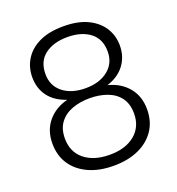

<svg xmlns="http://www.w3.org/2000/svg" viewBox="-135 -837 893 968"><g transform="rotate(-20 312.0 -353.0)"><path d="M204 -372Q141 -393 109 -436Q77 -479 77 -539Q77 -592 104 -635Q131 -678 183 -702.5Q235 -727 312 -727Q389 -727 441 -702Q493 -677 520 -634.5Q547 -592 547 -539Q547 -480 514.5 -436Q482 -392 420 -372Q487 -355 526.5 -307.5Q566 -260 566 -190Q566 -125 534.5 -78Q503 -31 446 -5Q389 21 312 21Q235 21 178 -5Q121 -31 89.5 -78Q58 -125 58 -190Q58 -260 97.5 -307.5Q137 -355 204 -372ZM479 -531Q479 -599 433 -634Q387 -669 312 -669Q237 -669 191 -634Q145 -599 145 -531Q145 -468 191 -431.5Q237 -395 312 -395Q387 -395 433 -432Q479 -469 479 -531ZM312 -341Q261 -341 218.5 -325.5Q176 -310 151 -277Q126 -244 126 -192Q126 -120 176.5 -79Q227 -38 312 -38Q397 -38 447 -79.5Q497 -121 497 -192Q497 -244 472.5 -277Q448 -310 405.5 -325.5Q363 -341 312 -341Z"/></g></svg>

Font: Poppins Light
Style: Regular
Weight: 300
Designer: Ninad Kale (Devanagari), Jonny Pinhorn (Latin)
Version: Version 5.002